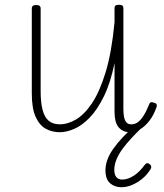

<svg xmlns="http://www.w3.org/2000/svg" viewBox="-20 -536 686 803"><path d="M230 17Q198 17 171.5 2.5Q145 -12 129 -47.5Q113 -83 113 -145V-500Q113 -508 117.5 -511.5Q122 -515 131 -515Q141 -515 145.5 -511.5Q150 -508 150 -500V-155Q150 -108 158 -77Q166 -46 183.5 -31Q201 -16 231 -16Q262 -16 296.5 -35.5Q331 -55 363.5 -102.5Q396 -150 421.5 -233Q447 -316 459 -443V-501Q459 -510 463.5 -513Q468 -516 478 -516Q487 -516 491.5 -513Q496 -510 496 -501V-81Q496 -63 498.5 -48.5Q501 -34 508 -25Q515 -16 529 -16Q544 -16 556 -24.5Q568 -33 580 -51.5Q592 -70 604 -100Q607 -108 612.5 -108.5Q618 -109 625 -106Q633 -104 635 -99Q637 -94 635 -89Q623 -54 604.5 -30.5Q586 -7 565.5 5Q545 17 524 17Q508 17 496 11.5Q484 6 475.5 -4.5Q467 -15 463 -31Q459 -47 459 -68V-272Q442 -189 414.5 -133Q387 -77 355 -44Q323 -11 290.5 3Q258 17 230 17ZM488 247Q459 247 440 230Q421 213 421 176Q421 155 429 132.5Q437 110 453.5 86.5Q470 63 494.5 37Q519 11 553 -19L581 -14V-10Q553 17 530.5 41Q508 65 491.5 88Q475 111 466.5 132.5Q458 154 458 175Q458 194 466.5 204.5Q475 215 491 215Q514 215 538.5 199.5Q563 184 585 154Q590 147 595.5 146.5Q601 146 605 150Q612 155 612.5 161Q613 167 608 174Q595 195 575 211.5Q555 228 532.5 237.5Q510 247 488 247Z"/></svg>

Font: Playwrite FR Moderne Thin
Style: Regular
Weight: 250
Version: Version 1.002